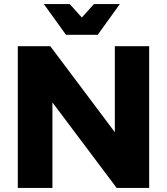

<svg xmlns="http://www.w3.org/2000/svg" viewBox="-20 -929 826 949"><path d="M68 -700.6H228.6L595.9 -211.3L547.6 -195V-700.6H717.3V0H556.7L190.4 -487.7L239.1 -504V0H68ZM463.1 -757.1H306L196.7 -908.9H324.7L430.6 -791.4H338.6L444.4 -908.9H572.4Z"/></svg>

Font: Alexandria
Style: Regular
Weight: 400
Designer: Mohamed Gaber
Foundry: Kief Type Foundry
Version: Version 5.100